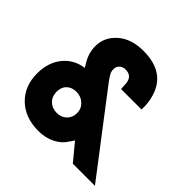

<svg xmlns="http://www.w3.org/2000/svg" viewBox="-182 -882 1056 1056"><g transform="rotate(45 346.5 -353.5)"><path d="M256.8 6.8Q153.8 6.8 91.3 -53.7Q28.8 -114.3 28.8 -211.9Q28.8 -297.9 74.2 -353.8Q119.6 -409.7 192.9 -418.9L181.2 -439Q148.9 -489.7 148.9 -543.9Q148.9 -615.7 205.3 -664.8Q261.7 -713.9 355 -713.9Q523.9 -713.9 564 -575.2Q578.1 -529.3 575.2 -478H416Q416 -488.8 414.1 -515.1Q411.1 -571.8 357.9 -571.8Q336.4 -571.8 322.8 -558.8Q309.1 -545.9 309.1 -525.9Q309.1 -509.8 315.7 -496.3Q322.3 -482.9 340.8 -458L690.9 0H519L437 -99.1Q427.2 -83 419.9 -74.2Q397.9 -36.6 355 -14.9Q312 6.8 256.8 6.8ZM258.8 -134.8Q293.9 -134.8 316.4 -157Q338.9 -179.2 338.9 -212.9Q338.9 -247.6 314.2 -270.8Q289.6 -293.9 253.9 -293.9Q218.3 -293.9 197 -273.4Q175.8 -252.9 175.8 -216.8Q175.8 -180.7 199.2 -157.7Q222.7 -134.8 258.8 -134.8Z"/></g></svg>

Font: Biathlonist
Style: Bold
Weight: 700
Designer: Go4gold
Foundry: Go4gold
Version: Version 3.010;FEAKit 1.0